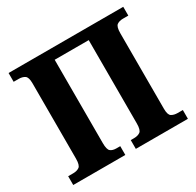

<svg xmlns="http://www.w3.org/2000/svg" viewBox="-154 -887 1083 1060"><g transform="rotate(-30 387.5 -357.0)"><path d="M23 0H355V-56H330Q307 -56 293.5 -66.5Q280 -77 280 -119V-650H497V-119Q497 -77 482 -66.5Q467 -56 443 -56H422V0H754V-56H721Q698 -56 682.5 -65.5Q667 -75 667 -114V-595Q667 -637 681.5 -647.5Q696 -658 720 -658H754V-714H23V-658H55Q78 -658 93.5 -648Q109 -638 109 -599V-119Q109 -77 94 -66.5Q79 -56 55 -56H23Z"/></g></svg>

Font: Noto Serif SemiCondensed Extra
Style: Regular
Weight: 800
Width: 4
Designer: Monotype Design Team
Foundry: Monotype Imaging Inc.
Version: Version 1.002